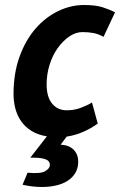

<svg xmlns="http://www.w3.org/2000/svg" viewBox="-20 -534 479 766"><path d="M370 -41Q344 -22 312 -8Q280 6 246 11L222 43Q256 45 274 63.5Q292 82 292 111Q292 137 280.5 156Q269 175 249.5 187.5Q230 200 203.5 206Q177 212 147 212Q109 212 70 203L90 155Q141 160 160 149Q179 138 179 124Q179 107 159 100.5Q139 94 101 95L167 10Q131 4 106 -11.5Q81 -27 65 -49.5Q49 -72 41.5 -100Q34 -128 34 -158Q34 -242 58 -308Q82 -374 121.5 -419.5Q161 -465 211.5 -489.5Q262 -514 315 -514Q362 -514 389.5 -505Q417 -496 439 -485L393 -387Q374 -398 353.5 -402Q333 -406 309 -406Q282 -406 256.5 -388.5Q231 -371 210.5 -342.5Q190 -314 178 -276Q166 -238 166 -198Q166 -147 188 -120.5Q210 -94 246 -94Q276 -94 301.5 -103.5Q327 -113 347 -125Z"/></svg>

Font: PT Sans
Style: Bold Italic
Weight: 700
Italic angle: -12°
Designer: A.Korolkova, O.Umpeleva, V.Yefimov
Foundry: ParaType Ltd
Version: Version 2.003W OFL